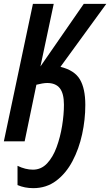

<svg xmlns="http://www.w3.org/2000/svg" viewBox="-21 -734 572 997"><path d="M152 243Q107 243 70 227V127Q111 147 150 147Q193 147 223.5 114.5Q254 82 273 30Q292 -22 301.5 -80.5Q311 -139 311 -190Q311 -249 289.5 -276Q268 -303 224 -303Q213 -303 198 -300.5Q183 -298 168 -294L107 0H-1L150 -714H258L189 -389L414 -714H531L293 -387Q366 -369 394 -321.5Q422 -274 422 -189Q422 -113 405.5 -37Q389 39 355.5 102.5Q322 166 271 204.5Q220 243 152 243Z"/></svg>

Font: Noto Sans ExtraCondensed SemiBold
Style: Italic
Weight: 600
Width: 2
Italic angle: -12°
Designer: Monotype Design Team
Foundry: Monotype Imaging Inc.
Version: Version 2.013; ttfautohint (v1.8.4.7-5d5b)